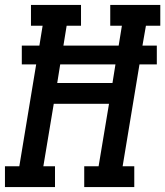

<svg xmlns="http://www.w3.org/2000/svg" viewBox="-29 -755 667 775"><path d="M-9 0V-84H49L117 -495H59V-571H130L143 -651H96V-735H298V-651H240L227 -571H450L463 -651H416V-735H618V-651H560L546 -571H604V-495H534L466 -84H513V0H311V-84H369L411 -336H188L146 -84H193V0ZM425 -420 437 -495H214L202 -420Z"/></svg>

Font: Iosevka Curly Slab MdExObl
Style: Regular
Weight: 500
Width: 7
Italic angle: -9°
Monospace: yes
Designer: Belleve Invis
Foundry: Belleve Invis
Version: Version 11.1.0; ttfautohint (v1.8.3)